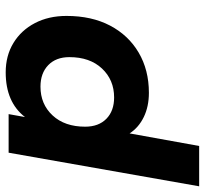

<svg xmlns="http://www.w3.org/2000/svg" viewBox="-56 -478 702 657"><g transform="rotate(-90 294.5 -149.0)"><path d="M-14 182 101 -470H233L223 -414Q274 -480 376 -480Q433 -480 476.5 -453.5Q520 -427 544.5 -380Q569 -333 569 -272Q569 -186 536 -123Q503 -60 443.5 -25Q384 10 306 10Q259 10 223 -7.5Q187 -25 167 -56L124 182ZM290 -109Q350 -109 389 -150.5Q428 -192 428 -262Q428 -308 400.5 -334.5Q373 -361 327 -361Q267 -361 228.5 -319.5Q190 -278 190 -208Q190 -162 217 -135.5Q244 -109 290 -109Z"/></g></svg>

Font: Gantari
Style: Bold Italic
Weight: 700
Italic angle: -10°
Designer: Anugrah Pasau
Foundry: Lafontype
Version: Version 1.000; ttfautohint (v1.8.4.7-5d5b)